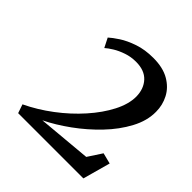

<svg xmlns="http://www.w3.org/2000/svg" viewBox="-140 -1011 692 692"><g transform="rotate(45 206.5 -665.0)"><path d="M51.5 -422.5 40 -456Q91.5 -480.5 140 -517Q188.5 -553.5 227 -596.8Q265.5 -640 288 -683.8Q310.5 -727.5 310.5 -765.5Q310 -805 287.2 -829.5Q264.5 -854 221 -854Q195.5 -854 172.8 -846.2Q150 -838.5 132.5 -827.8Q115 -817 105 -808L87 -843.5Q99 -854.5 122.2 -869.8Q145.5 -885 179.2 -896.5Q213 -908 255.5 -908Q304.5 -908 336.5 -889.5Q368.5 -871 384 -841.2Q399.5 -811.5 399.5 -777.5Q400 -732 375.2 -685.8Q350.5 -639.5 310.5 -597.8Q270.5 -556 223.5 -522Q176.5 -488 131.5 -466L336.5 -484.5L371.5 -538L413 -527.5L384 -422.5Z"/></g></svg>

Font: Merriweather 28pt
Style: Italic
Weight: 400
Italic angle: -7.8°
Version: Version 2.101